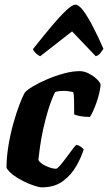

<svg xmlns="http://www.w3.org/2000/svg" viewBox="-20 -806 465 826"><path d="M160 0Q149 0 127.5 -7Q106 -14 81.5 -26Q57 -38 37 -53Q17 -68 8 -84Q8 -128 16 -177.5Q24 -227 37 -273.5Q50 -320 63.5 -355.5Q77 -391 87 -408Q96 -419 122 -434.5Q148 -450 183 -465Q218 -480 255 -490Q292 -500 323 -500Q343 -500 363.5 -489Q384 -478 398 -464Q412 -450 413 -441Q409 -403 394.5 -363Q380 -323 367 -303Q343 -303 324.5 -306.5Q306 -310 299 -314Q299 -321 299 -340.5Q299 -360 298.5 -380.5Q298 -401 295 -410Q285 -412 274.5 -413.5Q264 -415 254 -415Q245 -415 235.5 -414Q226 -413 217 -410Q201 -377 188 -335Q175 -293 166 -251Q157 -209 152 -174Q147 -139 145 -118Q153 -103 178.5 -91.5Q204 -80 221 -80Q226 -80 237 -92.5Q248 -105 261.5 -123Q275 -141 287.5 -158Q300 -175 308 -183Q319 -181 328 -174.5Q337 -168 340 -163Q330 -130 308.5 -92Q287 -54 251 -27Q215 0 160 0ZM153 -564Q143 -568 133.5 -577.5Q124 -587 122 -595Q164 -648 200 -691Q236 -734 263.5 -760Q291 -786 304 -786Q319 -786 338 -760.5Q357 -735 379.5 -692Q402 -649 425 -596Q420 -589 412.5 -578.5Q405 -568 392 -564L290 -671Z"/></svg>

Font: Texturina 72pt 72pt Black
Style: Italic
Weight: 900
Italic angle: -11°
Designer: Guillermo Torres Carreño
Foundry: Omnibus-Type
Version: Version 1.002; ttfautohint (v1.8.3)